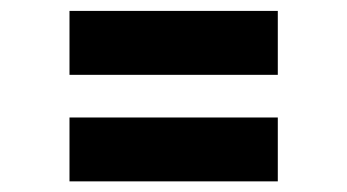

<svg xmlns="http://www.w3.org/2000/svg" viewBox="-20 -480 636 352"><path d="M107.4 -342.8V-460H489.3V-342.8ZM107.4 -147.5V-264.6H489.3V-147.5Z"/></svg>

Font: Sen
Style: Bold
Weight: 700
Designer: Kosal Sen, Philatype
Foundry: Philatype
Version: Version 2.000;gftools[0.9.31]